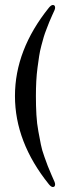

<svg xmlns="http://www.w3.org/2000/svg" viewBox="-20 -700 283 770"><path d="M176 -669Q185 -680 192 -680Q201 -680 201 -669Q201 -666 199 -660Q198 -658 189 -638Q180 -618 177.5 -611.5Q175 -605 167 -584.5Q159 -564 155.5 -552Q152 -540 146 -517.5Q140 -495 137 -475Q134 -455 130.5 -429Q127 -403 125.5 -374.5Q124 -346 124 -315Q124 -275 126 -239.5Q128 -204 134 -172.5Q140 -141 144 -120Q148 -99 158 -71.5Q168 -44 171.5 -34.5Q175 -25 186.5 1.5Q198 28 199 30Q201 36 201 39Q201 50 192 50Q185 50 176 39Q40 -130 40 -315Q40 -500 176 -669Z"/></svg>

Font: Judson
Style: Regular
Weight: 400
Version: Version 20110429